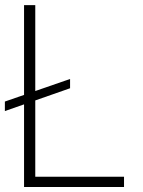

<svg xmlns="http://www.w3.org/2000/svg" viewBox="-20 -748 572 768"><path d="M260.3 -432.1V-395L-0.5 -303.7V-341.8ZM76.2 0V-727.5H121.1V-41H476.1V0Z"/></svg>

Font: Inter Tight ExtraLight
Style: Regular
Weight: 250
Designer: Rasmus Andersson
Foundry: rsms
Version: Version 3.004